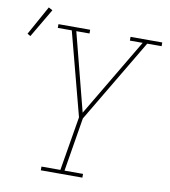

<svg xmlns="http://www.w3.org/2000/svg" viewBox="-132 -884 848 960"><g transform="rotate(10 291.5 -404.5)"><path d="M140 0V-19H236L282 -294L171 -716H100V-735H261V-716H194L296 -320L531 -716H466V-735H627V-716H554L302 -292L257 -19H351V0ZM-28 -652 -44 -661 38 -809 58 -798Z"/></g></svg>

Font: Iosevka Slab Thin Extended
Style: Italic
Weight: 100
Width: 7
Italic angle: -9°
Monospace: yes
Designer: Belleve Invis
Foundry: Belleve Invis
Version: Version 11.1.0; ttfautohint (v1.8.3)